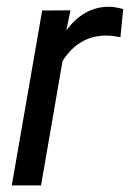

<svg xmlns="http://www.w3.org/2000/svg" viewBox="-20 -560 392 580"><path d="M168.9 -375.5 104 0H15.6L107.4 -528.3L192.9 -528.8L180.2 -467.8Q232.9 -539.6 309.1 -539.6Q325.7 -539.6 352.1 -532.7L343.8 -447.8Q317.9 -452.6 301.3 -452.6Q217.8 -452.6 168.9 -375.5Z"/></svg>

Font: Mardoto
Style: Italic
Weight: 400
Italic angle: -12°
Designer: Christian Robertson, Vahan Hovhannisyan
Foundry: Google
Version: Version 1.000